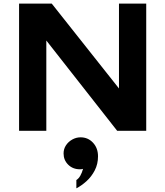

<svg xmlns="http://www.w3.org/2000/svg" viewBox="-20 -720 910 1057"><path d="M85 -700H265L635 -233V-700H785V0H625L235 -497V0H85ZM330 124.8Q330 100 343.2 80Q356.4 60 378 48Q399.6 36 423.6 36Q464.4 36 492 65.6Q519.6 95.2 519.6 140.8Q519.6 183.2 501.6 218Q483.6 252.8 456 277.6Q428.4 302.4 400.4 316.8V271.2Q413.2 263.2 422.4 246.8Q431.6 230.4 437.2 209.6Q430 212 420.4 212Q381.2 212 355.6 186.8Q330 161.6 330 124.8Z"/></svg>

Font: Copperplate Sans CC
Style: Bold
Weight: 700
Designer: indestructible type*
Foundry: Cowboy Collective
Version: Version 1.000